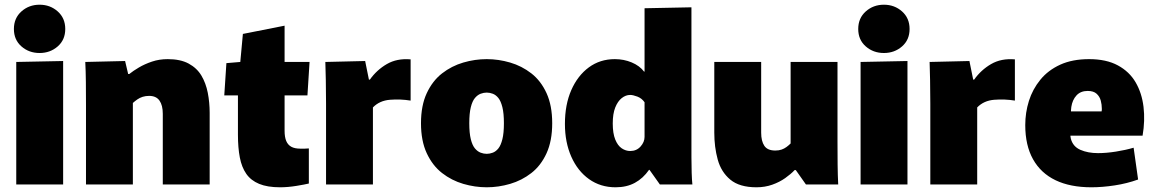

<svg xmlns="http://www.w3.org/2000/svg" viewBox="-20 -783 4902 815"><path d="M49 -520 248 -524V0H49ZM148 -558Q103 -558 71 -586Q39 -614 39 -660Q39 -706 71 -734.5Q103 -763 148 -763Q193 -763 225 -734.5Q257 -706 257 -660Q257 -614 225 -586Q193 -558 148 -558Z M345 -337Q345 -389 344.5 -435Q344 -481 342 -520L511 -524L524 -469H529Q545 -482 569.5 -496.5Q594 -511 625 -521.5Q656 -532 692 -532Q746 -532 781 -513Q816 -494 835 -462Q854 -430 862 -389Q870 -348 870 -304V0H671V-300Q671 -318 667.5 -332Q664 -346 657 -356Q650 -366 639 -371Q628 -376 613 -376Q598 -376 585.5 -372Q573 -368 563 -361Q553 -354 544 -346V0H345Z M1169 12Q1115 12 1080 -2.5Q1045 -17 1025.5 -45Q1006 -73 998 -114.5Q990 -156 990 -211V-378H932L941 -515L1000 -520L1011 -639L1188 -674V-520H1294L1285 -378H1188V-228Q1188 -201 1195 -184.5Q1202 -168 1216.5 -160Q1231 -152 1255 -152Q1265 -152 1273.5 -152Q1282 -152 1291 -153V-4Q1275 0 1238.5 6Q1202 12 1169 12Z M1364 0V-343Q1364 -402 1363 -443Q1362 -484 1361 -520L1530 -524L1546 -445H1550Q1579 -486 1622 -511Q1665 -536 1723 -531V-356Q1680 -363 1635.5 -359.5Q1591 -356 1563 -327V0Z M2046 12Q1996 12 1946.5 -2.5Q1897 -17 1856.5 -48.5Q1816 -80 1791.5 -132.5Q1767 -185 1767 -260Q1767 -335 1791.5 -387.5Q1816 -440 1856.5 -471.5Q1897 -503 1946.5 -517.5Q1996 -532 2046 -532Q2096 -532 2145.5 -517.5Q2195 -503 2235.5 -471.5Q2276 -440 2300 -387.5Q2324 -335 2324 -260Q2324 -185 2300 -132.5Q2276 -80 2235.5 -48.5Q2195 -17 2145.5 -2.5Q2096 12 2046 12ZM2046 -130Q2059 -130 2072 -135Q2085 -140 2095.5 -153Q2106 -166 2112.5 -192Q2119 -218 2119 -260Q2119 -302 2112.5 -328Q2106 -354 2095.5 -367Q2085 -380 2072 -385Q2059 -390 2046 -390Q2033 -390 2020 -385Q2007 -380 1996 -367Q1985 -354 1978.5 -328Q1972 -302 1972 -260Q1972 -218 1978.5 -192Q1985 -166 1996 -153Q2007 -140 2020 -135Q2033 -130 2046 -130Z M2593 12Q2529 12 2480.5 -22.5Q2432 -57 2405 -118Q2378 -179 2378 -257Q2378 -339 2405 -400.5Q2432 -462 2479.5 -497Q2527 -532 2590 -532Q2628 -532 2661.5 -518Q2695 -504 2714 -479H2716V-748L2915 -752V-169Q2915 -149 2915 -115.5Q2915 -82 2916 -50Q2917 -18 2919 0H2781L2737 -62H2735Q2710 -26 2675 -7Q2640 12 2593 12ZM2655 -142Q2682 -142 2699 -161Q2716 -180 2716 -202V-349Q2704 -366 2685.5 -373Q2667 -380 2655 -380Q2636 -380 2619 -366.5Q2602 -353 2591.5 -326.5Q2581 -300 2581 -259Q2581 -217 2591.5 -191Q2602 -165 2619 -153.5Q2636 -142 2655 -142Z M3191 12Q3119 12 3080 -20.5Q3041 -53 3026.5 -106Q3012 -159 3012 -220V-520H3211V-220Q3211 -184 3224.5 -164Q3238 -144 3271 -144Q3286 -144 3297.5 -148Q3309 -152 3318.5 -159Q3328 -166 3336 -174V-520H3535V-183Q3535 -131 3535.5 -85Q3536 -39 3538 0H3401L3358 -61H3353Q3337 -44 3313 -27Q3289 -10 3258 1Q3227 12 3191 12Z M3633 -520 3832 -524V0H3633ZM3732 -558Q3687 -558 3655 -586Q3623 -614 3623 -660Q3623 -706 3655 -734.5Q3687 -763 3732 -763Q3777 -763 3809 -734.5Q3841 -706 3841 -660Q3841 -614 3809 -586Q3777 -558 3732 -558Z M3929 0V-343Q3929 -402 3928 -443Q3927 -484 3926 -520L4095 -524L4111 -445H4115Q4144 -486 4187 -511Q4230 -536 4288 -531V-356Q4245 -363 4200.5 -359.5Q4156 -356 4128 -327V0Z M4613 12Q4523 12 4460.5 -18Q4398 -48 4365 -107Q4332 -166 4332 -252Q4332 -305 4347.5 -354.5Q4363 -404 4396 -444.5Q4429 -485 4480.5 -508.5Q4532 -532 4603 -532Q4676 -532 4725 -505.5Q4774 -479 4800.5 -433.5Q4827 -388 4834 -329.5Q4841 -271 4830 -207H4436L4544 -287Q4517 -228 4525.5 -194.5Q4534 -161 4566 -147Q4598 -133 4641 -133Q4676 -133 4717 -139.5Q4758 -146 4792 -156L4811 -21Q4764 -4 4711.5 4Q4659 12 4613 12ZM4437 -310H4656Q4657 -314 4657 -316.5Q4657 -319 4657 -322Q4657 -339 4652.5 -356Q4648 -373 4635 -385Q4622 -397 4597 -397Q4567 -397 4549.5 -378Q4532 -359 4527.5 -329Q4523 -299 4532 -267Z"/></svg>

Font: Murecho Thin Black
Style: Regular
Weight: 900
Version: Version 1.010